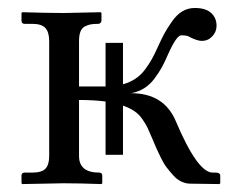

<svg xmlns="http://www.w3.org/2000/svg" viewBox="-20 -462 597 484"><path d="M290 -71.8V-195.8C301.1 -191.9 310.5 -187.3 318.4 -182.1C326.2 -176.9 333 -170.1 338.9 -161.6C344.7 -153.2 349 -146 351.8 -140.1C354.6 -134.3 358.6 -125.2 363.8 -112.8L373.5 -89.8C375.8 -84.6 379.6 -76.7 384.8 -65.9C390 -55.2 394.9 -46.7 399.7 -40.5C404.4 -34.3 409.9 -27.7 416.3 -20.5C422.6 -13.3 429.5 -8 437 -4.4C444.5 -0.8 452.1 1 460 1L533.2 2L535.2 0V-19C535.2 -24.3 531.4 -26.9 523.9 -26.9H516.1C490.7 -26.9 459.6 -70.3 422.9 -157.2C403 -203.8 365.4 -227.1 310.1 -227.1C322.1 -229 333.2 -233.2 343.3 -239.5C353.4 -245.8 362.1 -254.1 369.6 -264.2C377.1 -274.3 383.3 -283.8 388.2 -292.7C393.1 -301.7 397.9 -311.8 402.8 -323.2C417.5 -356.4 428.9 -373 437 -373C447.8 -373 455.1 -371.4 459 -368.2C471.4 -362 481.3 -358.9 488.8 -358.9C499.2 -358.9 508 -362.7 515.1 -370.4C522.3 -378 525.9 -386.9 525.9 -397C525.9 -410.3 521.3 -421.1 512.2 -429.4C503.1 -437.7 489.4 -441.9 471.2 -441.9C459.8 -441.9 449.4 -439.1 439.9 -433.6C430.5 -428.1 421.6 -419.4 413.3 -407.5C405 -395.6 398.7 -385.6 394.3 -377.4C389.9 -369.3 384.1 -357.4 377 -341.8C371.7 -330.1 366.9 -320.3 362.5 -312.5C358.2 -304.7 352.5 -296.1 345.7 -286.9C338.9 -277.6 330.8 -269.9 321.5 -263.7C312.3 -257.5 301.8 -252.8 290 -249.5V-354H246.1V-244.1H179.2V-357.9C179.2 -367.7 180.3 -375.7 182.6 -381.8C184.9 -388 188.6 -392.5 193.8 -395.3C199.1 -398 204.1 -399.8 209 -400.6C213.9 -401.4 220.2 -401.9 228 -401.9C230 -401.9 231.8 -402.7 233.4 -404.3C235 -405.9 235.8 -407.9 235.8 -410.2V-429.2L233.9 -431.2L140.1 -429.2C116 -429.2 81.4 -429.9 36.1 -431.2L34.2 -429.2V-410.2C34.2 -404.6 36.8 -401.9 42 -401.9H61C77.3 -401.9 88.5 -398.3 94.7 -391.1C100.9 -384 104 -372.9 104 -357.9V-68.8C104 -54.2 100.9 -43.5 94.7 -36.9C88.5 -30.2 77.3 -26.9 61 -26.9H42C36.8 -26.9 34.2 -24.3 34.2 -19V0L36.1 2L140.1 0C166.2 0 198.1 0.7 235.8 2L237.8 0V-19C237.8 -24.3 235.2 -26.9 230 -26.9C196.1 -26.9 179.2 -40.9 179.2 -68.8V-210C203.9 -210 226.2 -208.7 246.1 -206.1V-71.8Z"/></svg>

Font: Linux Biolinum G
Style: Bold
Weight: 700
Designer: Philipp H. Poll
Foundry: Philipp H. Poll
Version: Version 1.1.0